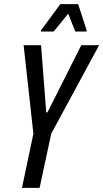

<svg xmlns="http://www.w3.org/2000/svg" viewBox="-20 -906 498 926"><path d="M86 0 141 -261 94 -688H178L203 -364H209L372 -688H458L227 -261L171 0ZM177 -754 178 -760 271 -886H357L398 -760L397 -754H343L309 -840L239 -754Z"/></svg>

Font: Saira ExtraCondensed Medium
Style: Italic
Weight: 500
Width: 2
Italic angle: -12°
Designer: Hector Gatti with collaboration of the Omnibus-Type team
Foundry: Omnibus-Type
Version: Version 1.101